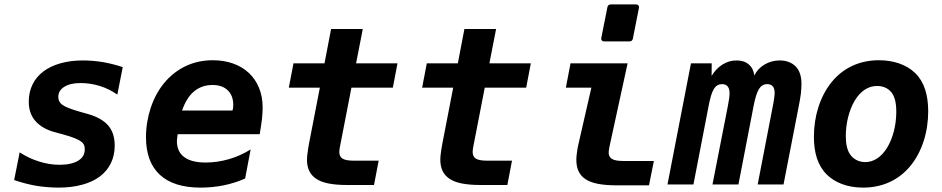

<svg xmlns="http://www.w3.org/2000/svg" viewBox="-20 -833 4254 867"><path d="M244.6 14.2C320.3 14.2 386.2 -2.4 431.6 -36.6C474.1 -68.8 498 -116.7 498 -175.3C498 -213.9 487.8 -243.7 469.2 -265.6C451.2 -287.1 420.9 -305.7 377.9 -317.9L341.8 -328.1C298.8 -340.3 273.9 -350.6 261.2 -359.9C249 -368.7 243.2 -380.4 243.2 -395.5C243.2 -413.6 251.5 -429.2 270 -440.9C288.1 -452.1 311.5 -458 344.2 -458C372.6 -458 402.3 -453.6 430.7 -444.8C459 -436 485.4 -422.9 509.8 -405.8L534.2 -529.8C506.3 -539.6 469.7 -548.3 443.8 -552.7C418 -557.1 383.8 -560.1 354 -560.1C279.8 -560.1 217.8 -542 175.8 -510.3C133.8 -478.5 109.9 -431.6 109.9 -374.5C109.9 -337.4 120.1 -310.5 137.7 -289.1C158.7 -263.7 189.5 -246.6 225.1 -236.8L268.1 -225.1C307.6 -214.4 334.5 -203.1 347.7 -192.9C356.9 -185.5 362.8 -176.8 362.8 -159.2C362.8 -136.2 353 -119.6 333 -107.4C313 -95.2 284.7 -88.9 249 -88.9C216.3 -88.9 187 -94.2 157.2 -103.5C126 -113.3 100.1 -125 68.8 -145L43.9 -20C76.2 -8.8 111.8 0.5 143.1 5.9C171.9 10.7 210.4 14.2 244.6 14.2Z M886.7 14.2C921.4 14.2 956.5 10.7 990.2 3.9C1023.9 -2.9 1056.2 -13.2 1086.9 -26.9L1111.8 -158.2C1081.5 -139.2 1048.8 -124.5 1013.7 -114.3C978.5 -104 942.9 -99.1 909.2 -99.1C865.2 -99.1 833.5 -107.4 811.5 -124C791.5 -139.2 778.8 -161.1 778.8 -196.8L780.3 -211.4C780.8 -216.3 781.2 -221.7 782.2 -227.1H1152.8C1157.2 -253.4 1161.6 -283.7 1163.1 -296.4C1165 -313.5 1166 -335 1166 -348.1C1166 -414.1 1142.6 -466.3 1105 -502.4C1064.9 -541 1006.8 -561 940.9 -561C897 -561 856.4 -552.2 818.8 -534.7C782.7 -517.6 749 -491.7 721.2 -458C695.3 -426.3 675.3 -390.1 660.6 -346.2C646.5 -303.2 639.2 -258.3 639.2 -213.9C639.2 -140.6 659.2 -83 702.1 -43.5C744.1 -4.9 805.2 14.2 886.7 14.2ZM802.2 -334C815.4 -372.6 833.5 -401.4 856.4 -420.4C879.4 -439.5 907.2 -449.2 939.9 -449.2C968.8 -449.2 991.7 -441.4 1008.3 -425.3C1024.9 -409.2 1033.2 -387.7 1033.2 -359.9C1033.2 -356 1033.2 -352.1 1032.7 -347.7C1032.2 -343.3 1031.2 -338.4 1029.8 -334Z M1549.3 2.4H1668.9L1689.9 -107.4H1580.1C1554.2 -107.4 1536.6 -110.4 1526.9 -116.7C1517.1 -122.6 1512.2 -133.3 1512.2 -146.5C1512.2 -150.4 1512.7 -153.8 1513.2 -158.7C1514.2 -168 1515.6 -172.4 1516.1 -175.8L1566.9 -437H1753.9L1774.9 -546.9H1587.9L1618.2 -702.1H1475.1L1445.3 -546.9H1305.2L1284.2 -437H1424.3L1375 -182.6C1372.1 -167 1369.6 -149.4 1368.7 -141.6C1367.2 -130.4 1366.2 -122.6 1366.2 -111.8C1366.2 -74.7 1378.4 -44.9 1408.2 -25.4C1436 -6.8 1480.5 2.4 1549.3 2.4Z M2151.4 2.4H2271L2292 -107.4H2182.1C2156.2 -107.4 2138.7 -110.4 2128.9 -116.7C2119.1 -122.6 2114.3 -133.3 2114.3 -146.5C2114.3 -150.4 2114.7 -153.8 2115.2 -158.7C2116.2 -168 2117.7 -172.4 2118.2 -175.8L2168.9 -437H2356L2377 -546.9H2189.9L2220.2 -702.1H2077.1L2047.4 -546.9H1907.2L1886.2 -437H2026.4L1977.1 -182.6C1974.1 -167 1971.7 -149.4 1970.7 -141.6C1969.2 -130.4 1968.3 -122.6 1968.3 -111.8C1968.3 -74.7 1980.5 -44.9 2010.3 -25.4C2038.1 -6.8 2082.5 2.4 2151.4 2.4Z M2708.5 -646H2822.3C2831.1 -646 2836.4 -650.4 2837.9 -659.2L2865.2 -796.9C2865.7 -798.3 2865.7 -799.8 2865.7 -800.8C2865.7 -808.1 2860.8 -813 2852.1 -813H2738.3C2729.5 -813 2724.1 -808.6 2722.7 -799.8L2695.3 -662.1C2694.8 -660.6 2694.8 -659.2 2694.8 -658.2C2694.8 -650.9 2699.7 -646 2708.5 -646ZM2765.6 3.9H2910.6L2932.6 -106H2796.9C2771.5 -106 2753.9 -108.9 2743.7 -115.2C2732.4 -122.1 2728.5 -132.8 2728.5 -144C2728.5 -147.9 2729 -151.4 2730 -156.7C2731 -162.6 2729.5 -158.7 2732.9 -174.3L2814 -546.9H2556.2L2535.2 -437H2650.4L2591.8 -181.2C2588.4 -166.5 2586.9 -157.7 2585 -142.6C2583.5 -131.3 2582.5 -122.6 2582.5 -111.8C2582.5 -74.2 2593.8 -43.9 2624 -23.9C2651.9 -5.4 2696.3 3.9 2765.6 3.9Z M2994.1 0H3111.3L3179.2 -351.1C3186.5 -389.6 3193.8 -416 3204.1 -432.1C3212.9 -446.3 3225.1 -453.1 3240.2 -453.1C3251.5 -453.1 3259.8 -449.7 3265.6 -442.9C3271.5 -436 3274.4 -426.3 3274.4 -412.6C3274.4 -406.7 3273.9 -398.4 3272.5 -387.7C3271 -377.4 3267.6 -358.9 3266.1 -351.1L3197.3 0H3314.5L3382.3 -351.1C3389.6 -389.2 3397.5 -415.5 3407.2 -431.2C3416.5 -445.8 3428.7 -453.1 3444.3 -453.1C3455.6 -453.1 3463.9 -449.7 3469.7 -442.9C3474.1 -437.5 3478 -428.7 3478 -414.1C3478 -408.7 3477.5 -400.9 3476.1 -391.1C3474.1 -376.5 3472.2 -366.2 3469.2 -351.1L3401.4 0H3518.1L3586.4 -351.1C3589.8 -368.7 3594.7 -394 3596.7 -411.6C3598.1 -427.2 3599.1 -443.4 3599.1 -454.6C3599.1 -485.8 3591.8 -513.7 3572.8 -533.2C3555.7 -550.3 3531.2 -560.1 3500.5 -560.1C3477.1 -560.1 3454.1 -554.2 3433.1 -542C3412.1 -529.8 3396.5 -513.2 3386.2 -492.2C3383.8 -513.2 3375.5 -529.8 3361.3 -542C3347.2 -554.2 3328.6 -560.1 3306.2 -560.1C3283.7 -560.1 3262.7 -554.2 3243.2 -542C3223.1 -529.8 3206.5 -512.2 3193.4 -490.2L3193.8 -546.9H3100.1Z M3877.4 14.2C3960.9 14.2 4036.1 -17.1 4090.8 -83.5C4143.1 -147 4171.4 -236.3 4171.4 -330.1C4171.4 -403.8 4153.8 -462.9 4112.8 -502.9C4072.8 -542 4013.7 -561 3948.7 -561C3861.3 -561 3788.1 -526.4 3736.3 -463.4C3682.6 -397.9 3655.3 -307.6 3655.3 -215.8C3655.3 -143.6 3672.4 -85 3713.9 -44.4C3748.5 -10.3 3803.7 14.2 3877.4 14.2ZM3887.2 -101.1C3858.4 -101.1 3836.4 -113.8 3822.8 -130.4C3804.7 -152.3 3799.3 -184.6 3799.3 -218.8C3799.3 -271.5 3812 -332.5 3839.8 -378.9C3866.2 -422.4 3900.9 -444.8 3940.4 -444.8C3963.9 -444.8 3988.3 -437 4004.9 -416.5C4019 -398.9 4027.3 -372.6 4027.3 -328.1C4027.3 -266.1 4011.2 -208 3986.8 -167.5C3960 -123 3924.8 -101.1 3887.2 -101.1Z"/></svg>

Font: Hack
Style: Bold Oblique
Weight: 700
Italic angle: -12°
Monospace: yes
Designer: Christopher Simpkins
Foundry: Christopher Simpkins
Version: Version 2.010